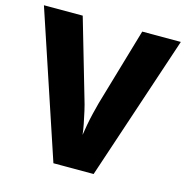

<svg xmlns="http://www.w3.org/2000/svg" viewBox="-105 -814 885 913"><g transform="rotate(15 337.0 -357.0)"><path d="M238 0 0 -714H191L302 -332Q309 -310 316 -279Q323 -248 329 -217.5Q335 -187 337 -166Q340 -187 345.5 -217Q351 -247 358.5 -278Q366 -309 372 -331L484 -714H674L436 0Z"/></g></svg>

Font: Noto Sans Symbols ExtraBold
Style: Regular
Weight: 800
Version: Version 2.002